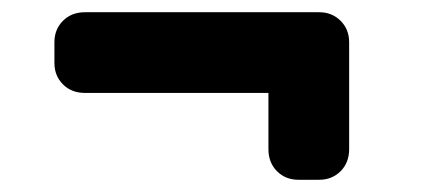

<svg xmlns="http://www.w3.org/2000/svg" viewBox="-20 -406 695 314"><path d="M502 -386Q523 -386 537 -372Q551 -358 551 -337V-162Q551 -140 537 -126Q523 -112 502 -112H468Q447 -112 433 -126Q419 -140 419 -162V-254H119Q97 -254 83 -268Q69 -282 69 -303V-337Q69 -358 83 -372Q97 -386 119 -386Z"/></svg>

Font: Solway ExtraBold
Style: Regular
Weight: 800
Designer: Mariya V. Pigoulevskaya
Foundry: The Northern Block Ltd.
Version: Version 1.000;hotconv 1.0.109;makeotfexe 2.5.65596